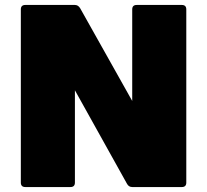

<svg xmlns="http://www.w3.org/2000/svg" viewBox="-20 -754 835 774"><path d="M82 0Q64 0 64 -18V-716Q64 -734 82 -734H282Q295 -734 303 -721L513 -347V-716Q513 -734 531 -734H713Q731 -734 731 -716V-18Q731 0 713 0H513Q499 0 492 -13L282 -390V-18Q282 0 264 0Z"/></svg>

Font: LINE Seed Sans App Heavy
Style: Regular
Weight: 900
Designer: LINE VX Design & Dalton Maag Ltd & Sandoll Inc
Foundry: Dalton Maag Ltd
Version: Version 1.003